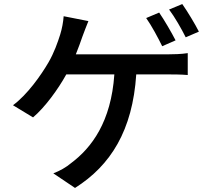

<svg xmlns="http://www.w3.org/2000/svg" viewBox="-20 -860 1040 947"><path d="M765 -798 701 -771C728 -733 760 -673 780 -632L846 -661C826 -700 790 -762 765 -798ZM879 -840 814 -813C842 -776 875 -718 896 -676L961 -704C943 -740 905 -803 879 -840ZM416 -756 294 -780C292 -752 286 -719 277 -690C265 -652 247 -600 219 -552C183 -490 115 -393 44 -341L143 -281C202 -331 266 -419 307 -493H544C528 -259 432 -131 330 -55C308 -36 275 -17 243 -5L350 67C526 -44 634 -217 652 -493H808C831 -493 872 -493 906 -490V-598C876 -593 833 -592 808 -592H354C367 -624 378 -655 387 -681C395 -702 406 -732 416 -756Z"/></svg>

Font: Noto Sans TC Medium
Style: Regular
Weight: 500
Designer: Ryoko NISHIZUKA 西塚涼子 (kana, bopomofo & ideographs); Paul D. Hunt (Latin, Greek & Cyrillic); Sandoll Communications 산돌커뮤니
Foundry: Adobe
Version: Version 2.004;hotconv 1.0.118;makeotfexe 2.5.65603